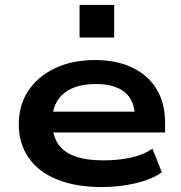

<svg xmlns="http://www.w3.org/2000/svg" viewBox="-20 -747 734 777"><path d="M391 10Q287 10 211.5 -20.5Q136 -51 96 -108.5Q56 -166 56 -244Q56 -321 94 -379Q132 -437 202 -470.5Q272 -504 365 -504Q452 -504 515.5 -473.5Q579 -443 613.5 -386.5Q648 -330 648 -251V-211H168V-295H548L526 -275Q525 -341 484.5 -374Q444 -407 368 -407Q312 -407 273 -390Q234 -373 213 -340.5Q192 -308 192 -261V-251Q192 -201 213.5 -167Q235 -133 280.5 -115.5Q326 -98 400 -98Q460 -98 511 -109.5Q562 -121 597 -145L635 -50Q597 -22 531 -6Q465 10 391 10ZM302 -595V-727H442V-595Z"/></svg>

Font: Nunito Sans 10pt Expanded
Style: Bold
Weight: 700
Width: 7
Designer: Vernon Adams
Foundry: Vernon Adams
Version: Version 3.101;gftools[0.9.27]